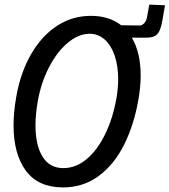

<svg xmlns="http://www.w3.org/2000/svg" viewBox="-20 -804 738 836"><path d="M39 -257.5Q39 -315 50.5 -381Q69 -487 114.8 -567Q160.5 -647 227.5 -691Q294.5 -735 376 -735Q455 -735 507.5 -694L588.5 -693Q598 -693 607.8 -702.8Q617.5 -712.5 620.5 -731L630 -784L698.5 -781L687 -715Q681 -682.5 672.8 -666.8Q664.5 -651 651 -645.5Q637.5 -640 613 -640H581H554Q592.5 -575 592.5 -475Q592.5 -426.5 582.5 -369Q563 -259 520 -173.2Q477 -87.5 409.8 -37.8Q342.5 12 254.5 12Q146 12 92.5 -61Q39 -134 39 -257.5ZM487 -376Q494.5 -419.5 494.5 -459Q494.5 -517 479.2 -562Q464 -607 435.8 -632Q407.5 -657 370.5 -657Q322.5 -657 275.8 -618.2Q229 -579.5 194 -512.2Q159 -445 144.5 -364Q134.5 -305.5 134.5 -258Q134.5 -172 165.2 -122Q196 -72 256 -72Q310.5 -72 357.5 -111.5Q404.5 -151 438 -220Q471.5 -289 487 -376Z"/></svg>

Font: JuliaMono Italic
Style: Regular
Weight: 400
Italic angle: -9°
Monospace: yes
Designer: cormullion
Foundry: corm
Version: Version 0.049; ttfautohint (v1.8.4)